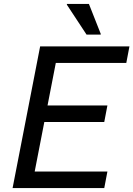

<svg xmlns="http://www.w3.org/2000/svg" viewBox="-20 -956 678 976"><path d="M44 0 184 -720H280L140 0ZM108 0 124 -84H526L510 0ZM176 -336 192 -420H526L510 -336ZM232 -636 248 -720H638L622 -636ZM420 -780 320 -932V-936H432L492 -784V-780Z"/></svg>

Font: Kufam
Style: Italic
Weight: 400
Italic angle: -11°
Designer: Artur Schmal
Foundry: Original Type
Version: Version 1.301; ttfautohint (v1.8.3)